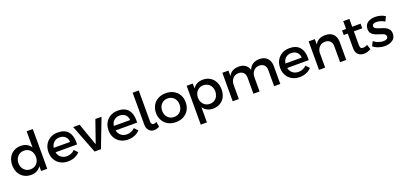

<svg xmlns="http://www.w3.org/2000/svg" viewBox="29 -1959 7074 3370"><g transform="rotate(-20 3566.5 -274.0)"><path d="M585 -742H470V-440C450 -471 424 -495 393 -512C361 -529 324 -537 281 -537C232 -537 188 -526 150 -503C111 -480 81 -449 60 -408C39 -367 28 -321 28 -268C28 -215 39 -167 60 -126C81 -85 111 -53 150 -30C188 -7 232 5 283 5C325 5 362 -3 394 -20C425 -36 451 -60 470 -91V0H585ZM425 -140C394 -107 355 -91 307 -91C259 -91 220 -107 190 -140C159 -172 144 -213 143 -264C144 -315 159 -357 190 -390C220 -423 259 -439 307 -439C355 -439 394 -423 425 -390C455 -357 470 -315 470 -264C470 -213 455 -172 425 -140Z M1162 -465C1120 -512 1057 -536 973 -536C921 -536 875 -525 834 -502C793 -479 761 -447 738 -406C715 -365 704 -318 704 -265C704 -212 715 -166 738 -125C761 -84 793 -53 834 -30C875 -7 922 4 976 4C1021 4 1063 -4 1100 -20C1137 -35 1169 -57 1196 -86L1135 -151C1116 -131 1093 -116 1067 -105C1041 -94 1014 -89 985 -89C943 -89 907 -101 878 -125C849 -148 829 -181 820 -222H1222C1223 -242 1224 -256 1224 -265C1224 -351 1203 -418 1162 -465ZM1122 -306H818C824 -349 841 -382 869 -407C897 -432 932 -444 974 -444C1017 -444 1052 -432 1079 -407C1106 -382 1120 -349 1122 -306Z M1263 -532 1469 0H1588L1792 -532H1677L1531 -113L1383 -532Z M2284 -465C2242 -512 2179 -536 2095 -536C2043 -536 1997 -525 1956 -502C1915 -479 1883 -447 1860 -406C1837 -365 1826 -318 1826 -265C1826 -212 1837 -166 1860 -125C1883 -84 1915 -53 1956 -30C1997 -7 2044 4 2098 4C2143 4 2185 -4 2222 -20C2259 -35 2291 -57 2318 -86L2257 -151C2238 -131 2215 -116 2189 -105C2163 -94 2136 -89 2107 -89C2065 -89 2029 -101 2000 -125C1971 -148 1951 -181 1942 -222H2344C2345 -242 2346 -256 2346 -265C2346 -351 2325 -418 2284 -465ZM2244 -306H1940C1946 -349 1963 -382 1991 -407C2019 -432 2054 -444 2096 -444C2139 -444 2174 -432 2201 -407C2228 -382 2242 -349 2244 -306Z M2577 -116C2568 -126 2564 -141 2564 -162V-742H2450V-150C2450 -101 2462 -63 2487 -36C2512 -9 2543 5 2582 5C2615 5 2649 -4 2682 -23L2666 -117C2645 -106 2628 -100 2613 -100C2598 -100 2586 -105 2577 -116Z M3135 -502C3093 -525 3045 -536 2991 -536C2936 -536 2888 -525 2846 -502C2804 -479 2771 -448 2748 -407C2725 -366 2713 -320 2713 -267C2713 -214 2725 -167 2748 -126C2771 -85 2804 -53 2846 -30C2888 -7 2936 4 2991 4C3045 4 3093 -7 3135 -30C3177 -53 3210 -85 3233 -126C3256 -167 3268 -214 3268 -267C3268 -320 3256 -366 3233 -407C3210 -448 3177 -479 3135 -502ZM2874 -390C2904 -422 2943 -438 2991 -438C3038 -438 3077 -422 3108 -390C3138 -357 3153 -316 3153 -265C3153 -214 3138 -172 3108 -140C3078 -108 3039 -92 2991 -92C2943 -92 2904 -108 2874 -140C2843 -172 2828 -214 2828 -265C2828 -316 2843 -357 2874 -390Z M3816 -502C3777 -525 3733 -536 3683 -536C3642 -536 3605 -528 3574 -512C3542 -495 3516 -471 3497 -440V-532H3382V194H3497V-92C3516 -61 3542 -37 3574 -21C3606 -4 3643 4 3685 4C3735 4 3779 -7 3817 -30C3855 -52 3885 -83 3906 -124C3927 -165 3937 -211 3937 -264C3937 -317 3926 -365 3905 -406C3884 -447 3854 -479 3816 -502ZM3743 -116C3718 -101 3690 -94 3659 -94C3612 -94 3573 -110 3543 -143C3512 -175 3497 -217 3497 -268C3497 -301 3504 -330 3518 -357C3531 -383 3550 -403 3575 -418C3600 -433 3628 -440 3659 -440C3690 -440 3718 -433 3743 -418C3768 -403 3787 -382 3801 -356C3814 -330 3821 -301 3821 -268C3821 -235 3814 -205 3801 -178C3787 -151 3768 -131 3743 -116Z M4886 -481C4851 -518 4804 -536 4743 -536C4641 -536 4574 -493 4541 -408C4528 -449 4506 -480 4475 -503C4443 -525 4403 -536 4356 -536C4263 -536 4198 -500 4163 -429V-532H4049V0H4163V-263C4163 -310 4176 -350 4203 -381C4230 -412 4266 -428 4311 -429C4350 -429 4380 -418 4403 -395C4425 -372 4436 -340 4436 -299V0H4551V-263C4551 -310 4564 -350 4591 -381C4617 -412 4652 -428 4697 -429C4736 -429 4767 -418 4790 -395C4812 -372 4823 -340 4823 -299V0H4938V-331C4938 -394 4921 -444 4886 -481Z M5489 -465C5447 -512 5384 -536 5300 -536C5248 -536 5202 -525 5161 -502C5120 -479 5088 -447 5065 -406C5042 -365 5031 -318 5031 -265C5031 -212 5042 -166 5065 -125C5088 -84 5120 -53 5161 -30C5202 -7 5249 4 5303 4C5348 4 5390 -4 5427 -20C5464 -35 5496 -57 5523 -86L5462 -151C5443 -131 5420 -116 5394 -105C5368 -94 5341 -89 5312 -89C5270 -89 5234 -101 5205 -125C5176 -148 5156 -181 5147 -222H5549C5550 -242 5551 -256 5551 -265C5551 -351 5530 -418 5489 -465ZM5449 -306H5145C5151 -349 5168 -382 5196 -407C5224 -432 5259 -444 5301 -444C5344 -444 5379 -432 5406 -407C5433 -382 5447 -349 5449 -306Z M6118 -482C6083 -518 6034 -536 5972 -536C5877 -536 5812 -501 5776 -430V-532H5661V0H5776V-283C5780 -326 5796 -360 5823 -387C5850 -414 5884 -427 5927 -428C5967 -428 5998 -417 6021 -394C6044 -371 6055 -339 6055 -299V0H6170V-331C6170 -395 6153 -445 6118 -482Z M6633 -34 6604 -122C6572 -107 6545 -99 6524 -99C6505 -99 6490 -104 6481 -115C6472 -126 6467 -144 6467 -171V-426H6624V-512H6467V-658H6353V-512H6278V-426H6353V-150C6353 -99 6367 -60 6395 -34C6423 -8 6459 5 6502 5C6545 5 6589 -8 6633 -34Z M6969 -433C6996 -424 7022 -413 7045 -398L7087 -483C7063 -500 7035 -513 7002 -523C6969 -532 6935 -537 6901 -537C6845 -537 6798 -524 6761 -498C6724 -471 6705 -433 6705 -382C6705 -348 6713 -321 6729 -301C6745 -280 6764 -265 6787 -255C6809 -244 6838 -234 6873 -223C6900 -215 6920 -208 6934 -203C6948 -197 6960 -189 6970 -180C6979 -170 6984 -158 6984 -143C6984 -124 6976 -109 6960 -100C6944 -91 6923 -86 6897 -86C6867 -86 6836 -92 6803 -104C6770 -116 6742 -132 6719 -152L6678 -70C6704 -47 6736 -29 6775 -16C6813 -3 6852 4 6892 4C6950 4 6999 -10 7038 -37C7077 -64 7096 -103 7096 -155C7096 -190 7088 -218 7071 -239C7054 -260 7033 -276 7010 -287C6986 -298 6956 -308 6920 -319C6882 -331 6855 -342 6839 -351C6822 -360 6814 -374 6814 -392C6814 -410 6821 -423 6835 -432C6849 -441 6868 -445 6892 -445C6915 -445 6941 -441 6969 -433Z"/></g></svg>

Font: Argentum Sans
Style: Regular
Weight: 400
Designer: Julieta Ulanovsky
Foundry: Julieta Ulanovsky
Version: Version 5.001;March 29, 2019;FontCreator 11.5.0.2425 64-bit